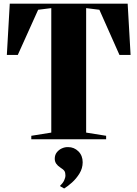

<svg xmlns="http://www.w3.org/2000/svg" viewBox="-20 -763 753 1052"><path d="M261 -36.5V-718.5L189 -709.5L77.5 -462H17.5L33.5 -743H679.5L695.5 -462H634.5L524.5 -709.5L452 -718.5V-36.5L561.5 -19V0H151.5V-19ZM433 126Q433 159 415.5 187.5Q398 216 374.5 237Q351 258 332 269.5H331L310 257.5V253.5Q324.5 240.5 331.5 225.5Q338.5 210.5 338.5 198Q338.5 182.5 333 174Q327.5 165.5 310 154.5Q296 145.5 288 133.8Q280 122 280 107Q280 86 291.2 71.8Q302.5 57.5 318.5 50.2Q334.5 43 350 43H353.5Q386 43 409.5 66.2Q433 89.5 433 126Z"/></svg>

Font: Merriweather 144pt Black
Style: Regular
Weight: 900
Version: Version 2.100